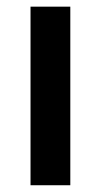

<svg xmlns="http://www.w3.org/2000/svg" viewBox="-20 -548 301 568"><path d="M188 -528.3V0H70.3V-528.3Z"/></svg>

Font: Vazirmatn RD FD Medium
Style: Regular
Weight: 500
Designer: Saber Rastikerdar
Foundry: Saber Rastikerdar
Version: Version 33.003